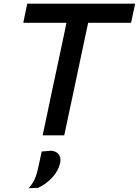

<svg xmlns="http://www.w3.org/2000/svg" viewBox="-20 -733 752 1040"><path d="M211 0Q223.5 -58 235 -112.8Q246.5 -167.5 260.5 -234.5L308 -457Q317 -499.5 325 -537Q332.5 -574 340 -609.5H106L127.5 -713H712L690 -609.5H457.5Q450 -574 442 -537Q434 -499.5 425 -457L378 -234.5Q363.5 -167.5 352 -113Q340.5 -58 328 0ZM135.5 286.5Q160.5 257.5 171.5 229Q182.5 200.5 190 161.5Q194 143 198 124.5Q202 106 206 87.5L257.5 83.5Q286 86 299 104.5Q307.5 117.5 307.5 133.5Q307.5 140.5 306 148.5Q297.5 190 265.2 226.2Q233 262.5 186 284.5Z"/></svg>

Font: Heraclito Medium
Style: Italic
Weight: 500
Italic angle: -12°
Designer: Kostas Bartsokas (font) & Cristiano Sobral (main changes)
Foundry: Kostas Bartsokas (font) & Cristiano Sobral (main changes)
Version: Version 1.00;July 8, 2020;FontCreator 13.0.0.2655 64-bit